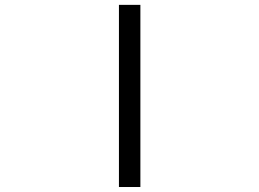

<svg xmlns="http://www.w3.org/2000/svg" viewBox="-20 -750 1040 770"><path d="M457 0V-730.5H543V0Z"/></svg>

Font: Gen Shin Gothic Monospace Normal
Style: Regular
Weight: 350
Designer: [Source Han Sans]
Ryoko NISHIZUKA  (kana & ideographs); Paul D. Hunt (Latin, Greek & Cyrillic); Wenlong ZHANG  (bopomofo
Version: Version 1.002.20150607